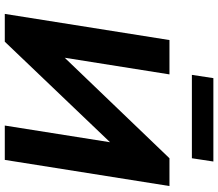

<svg xmlns="http://www.w3.org/2000/svg" viewBox="-76 -858 933 822"><g transform="rotate(90 391.0 -446.5)"><path d="M39 0 151 -705H298L223 -233L208 -237L657 -705H776L664 0H517L592 -473L606 -469L158 0ZM300 -801 314 -893H671L657 -801Z"/></g></svg>

Font: Nunito Sans 10pt ExtraBold
Style: Italic
Weight: 800
Italic angle: -9°
Designer: Vernon Adams
Foundry: Vernon Adams
Version: Version 3.101;gftools[0.9.27]